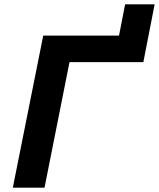

<svg xmlns="http://www.w3.org/2000/svg" viewBox="-20 -864 732 884"><path d="M179 -700H528L556 -844H692L640 -578H300L185 0H39Z"/></svg>

Font: Argentum Sans Medium
Style: Italic
Weight: 500
Italic angle: -11°
Designer: Julieta Ulanovsky (font), Cristiano Sobral (main changes and remaster)
Foundry: Julieta Ulanovsky (font), Cristiano Sobral (main changes and remaster)
Version: Version 2.007;June 15, 2022;FontCreator 14.0.0.2814 64-bit; 